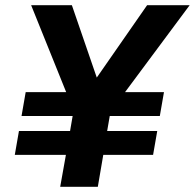

<svg xmlns="http://www.w3.org/2000/svg" viewBox="-20 -720 751 740"><path d="M37 -123 53 -215H250L260 -273H63L79 -365H235L100 -700H257L353 -421L547 -700H711L462 -365H612L596 -273H403L393 -215H586L570 -123H378L357 0H212L234 -123Z"/></svg>

Font: Von Semi
Style: Italic
Weight: 600
Version: Version 4.000; ttfautohint (v1.8.4.7-5d5b)